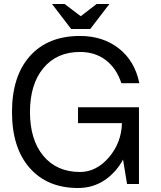

<svg xmlns="http://www.w3.org/2000/svg" viewBox="-20 -920 805 960"><path d="M431.2 -774.9H335.9L240.2 -899.9H303.2L383.8 -838.9L462.9 -899.9H526.9ZM40 -359.9Q40 -539.6 129.9 -639.9Q219.7 -740.2 379.9 -740.2Q494.1 -740.2 574 -678Q653.8 -615.7 676.8 -503.9H586.9Q562.5 -578.6 509 -619.4Q455.6 -660.2 379.9 -660.2Q264.2 -660.2 197 -579.6Q129.9 -499 129.9 -359.9Q129.9 -220.7 197 -140.4Q264.2 -60.1 379.9 -60.1Q461.4 -60.1 524.2 -132.8Q586.9 -205.6 589.8 -304.2H370.1V-383.8H674.8V-304.2V0H615.2L595.2 -122.1Q559.6 -56.6 501.7 -18.3Q443.8 20 370.1 20Q216.8 20 128.4 -80.3Q40 -180.7 40 -359.9Z"/></svg>

Font: Miedinger*
Style: Book
Weight: 400
Version: Version 001.000